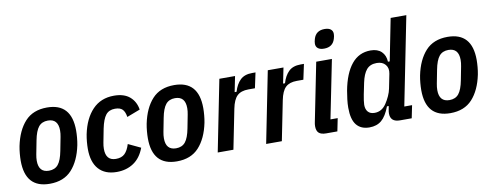

<svg xmlns="http://www.w3.org/2000/svg" viewBox="-63 -1059 3554 1386"><g transform="rotate(-10 1714.0 -366.0)"><path d="M209 12Q30 12 30 -188Q30 -212 32.5 -240Q35 -268 40 -294Q63 -406 121.5 -470Q180 -534 283 -534Q462 -534 462 -334Q462 -310 459.5 -282Q457 -254 452 -228Q429 -116 370.5 -52Q312 12 209 12ZM219 -82Q263 -82 287 -111.5Q311 -141 324 -209L343 -307Q348 -332 348 -354Q348 -440 273 -440Q229 -440 205 -410.5Q181 -381 168 -313L149 -215Q144 -190 144 -168Q144 -82 219 -82Z M700 12Q614 12 568 -39.5Q522 -91 522 -188Q522 -212 524.5 -240Q527 -268 532 -294Q555 -406 616 -470Q677 -534 774 -534Q848 -534 889.5 -498Q931 -462 940 -403L843 -366Q837 -405 819.5 -422.5Q802 -440 765 -440Q721 -440 697.5 -410.5Q674 -381 660 -313L641 -215Q636 -190 636 -168Q636 -82 710 -82Q752 -82 775 -104.5Q798 -127 812 -173L903 -130Q876 -58 823.5 -23Q771 12 700 12Z M1141 12Q962 12 962 -188Q962 -212 964.5 -240Q967 -268 972 -294Q995 -406 1053.5 -470Q1112 -534 1215 -534Q1394 -534 1394 -334Q1394 -310 1391.5 -282Q1389 -254 1384 -228Q1361 -116 1302.5 -52Q1244 12 1141 12ZM1151 -82Q1195 -82 1219 -111.5Q1243 -141 1256 -209L1275 -307Q1280 -332 1280 -354Q1280 -440 1205 -440Q1161 -440 1137 -410.5Q1113 -381 1100 -313L1081 -215Q1076 -190 1076 -168Q1076 -82 1151 -82Z M1441 0 1545 -522H1660L1637 -408H1651Q1667 -462 1698 -492Q1729 -522 1785 -522H1810L1786 -410H1738Q1684 -410 1655.5 -383Q1627 -356 1614 -290L1556 0Z M1796 0 1900 -522H2015L1992 -408H2006Q2022 -462 2053 -492Q2084 -522 2140 -522H2165L2141 -410H2093Q2039 -410 2010.5 -383Q1982 -356 1969 -290L1911 0Z M2328 -605Q2299 -605 2283.5 -617Q2268 -629 2268 -651Q2268 -666 2274 -686Q2291 -744 2355 -744Q2384 -744 2399.5 -732Q2415 -720 2415 -698Q2415 -682 2409 -663Q2392 -605 2328 -605ZM2236 0Q2200 0 2183 -15Q2166 -30 2166 -64Q2166 -80 2170 -97L2255 -522H2370L2284 -94H2337L2318 0Z M2777 0Q2707 0 2707 -63Q2707 -76 2711 -95L2715 -116H2702Q2676 -47 2641 -17.5Q2606 12 2552 12Q2490 12 2457.5 -28Q2425 -68 2425 -154Q2425 -184 2429 -216Q2433 -248 2438 -277Q2461 -401 2515 -467.5Q2569 -534 2655 -534Q2706 -534 2734.5 -506.5Q2763 -479 2765 -432H2778L2839 -740H2954L2825 -93H2882L2863 0ZM2607 -85Q2660 -85 2693 -135Q2709 -159 2721.5 -186.5Q2734 -214 2739 -240L2760 -345Q2768 -385 2746.5 -411Q2725 -437 2683 -437Q2634 -437 2608 -406Q2582 -375 2569 -312L2552 -229Q2548 -209 2545 -188Q2542 -167 2542 -155Q2542 -122 2558.5 -103.5Q2575 -85 2607 -85Z M3145 12Q2966 12 2966 -188Q2966 -212 2968.5 -240Q2971 -268 2976 -294Q2999 -406 3057.5 -470Q3116 -534 3219 -534Q3398 -534 3398 -334Q3398 -310 3395.5 -282Q3393 -254 3388 -228Q3365 -116 3306.5 -52Q3248 12 3145 12ZM3155 -82Q3199 -82 3223 -111.5Q3247 -141 3260 -209L3279 -307Q3284 -332 3284 -354Q3284 -440 3209 -440Q3165 -440 3141 -410.5Q3117 -381 3104 -313L3085 -215Q3080 -190 3080 -168Q3080 -82 3155 -82Z"/></g></svg>

Font: IBM Plex Sans Cond SmBld
Style: Italic
Weight: 600
Width: 3
Italic angle: -11°
Designer: Mike Abbink, Paul van der Laan, Pieter van Rosmalen
Foundry: Bold Monday
Version: Version 1.3